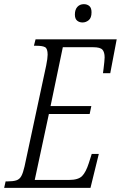

<svg xmlns="http://www.w3.org/2000/svg" viewBox="-39 -903 581 923"><path d="M-19 0 -12 -31H-2Q24 -31 39.5 -36Q55 -41 63.5 -56.5Q72 -72 79 -103L183 -588Q190 -623 190 -640Q190 -669 178 -676Q166 -683 136 -683H124L132 -714H522L491 -551H456Q457 -558 459 -574Q461 -590 462.5 -605Q464 -620 464 -627Q464 -652 453.5 -664Q443 -676 409 -676H263L204 -393H400L392 -355H196L128 -38H293Q337 -38 355.5 -56.5Q374 -75 388 -119L402 -163H436L396 0ZM358 -795Q342 -795 331.5 -804Q321 -813 321 -833Q321 -857 333 -870Q345 -883 364 -883Q380 -883 390.5 -874Q401 -865 401 -844Q401 -817 387.5 -806Q374 -795 358 -795Z"/></svg>

Font: Noto Serif ExtraCondensed Light
Style: Italic
Weight: 300
Width: 2
Italic angle: -12°
Designer: Monotype Design Team
Foundry: Monotype Imaging Inc.
Version: Version 2.014; ttfautohint (v1.8.4.7-5d5b)